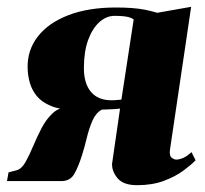

<svg xmlns="http://www.w3.org/2000/svg" viewBox="-30 -531 602 563"><path d="M531.5 -85 543.5 -61Q530.5 -47.5 507.5 -30.5Q484.5 -13.5 450.8 -0.8Q417 12 372 12Q332.5 12 315.5 -7.5Q298.5 -27 298.5 -50L322 -212.5Q314 -211.5 304.8 -211Q295.5 -210.5 286 -210.2Q276.5 -210 268.5 -209.5Q251 -200 241 -177Q231 -154 224.5 -126.8Q218 -99.5 210.5 -76Q199.5 -41 187.5 -20.5Q175.5 0 150 0H-9.5L-5 -25.5L19.5 -32Q33.5 -36 44.8 -55.8Q56 -75.5 67.2 -102.5Q78.5 -129.5 92.2 -155.8Q106 -182 125 -199.5Q144 -217 171.5 -217L191 -208Q147.5 -209 120.2 -220Q93 -231 78.2 -249Q63.5 -267 57.5 -288.2Q51.5 -309.5 51 -330.5Q49.5 -383.5 80.8 -423.8Q112 -464 170.5 -486.5Q229 -509 309.5 -509Q335 -509 355.8 -507.5Q376.5 -506 394.8 -502.5Q413 -499 431 -493.5L530.5 -511L468.5 -92.5Q466 -74.5 473.2 -68.8Q480.5 -63 487 -63Q495.5 -63 507.2 -68Q519 -73 531.5 -85ZM326 -239 362 -474Q357 -478 349.2 -480.2Q341.5 -482.5 330.8 -483.5Q320 -484.5 305.5 -484.5Q282 -484.5 261.5 -466.2Q241 -448 228.5 -413.8Q216 -379.5 216 -331.5Q216 -286 236.8 -261.5Q257.5 -237 296.5 -237Q301.5 -237 306.5 -237.2Q311.5 -237.5 316.5 -238Q321.5 -238.5 326 -239Z"/></svg>

Font: Merriweather 144pt Black
Style: Italic
Weight: 900
Italic angle: -7.8°
Version: Version 2.101